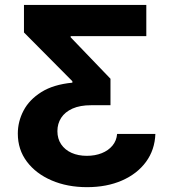

<svg xmlns="http://www.w3.org/2000/svg" viewBox="-20 -566 701 777"><path d="M332.2 191.4Q252.4 191.4 188.9 164.1Q125.3 136.8 88.7 88Q52.1 39.3 52.1 -25.4Q52.1 -74.1 75.3 -118.4Q98.5 -162.7 147.4 -193.4Q196.3 -224.1 272.9 -231.4V-237.3L77 -434.6V-545.9H572.1V-419.7H266V-415L427.1 -247.3V-140.2H349Q303.9 -140.2 273.4 -126.6Q243 -112.9 227.6 -89.2Q212.3 -65.5 212.3 -35.4Q212.3 -4.5 227.5 18Q242.8 40.5 269.6 52.6Q296.5 64.6 331.4 64.6Q364.8 64.6 391.7 53.9Q418.6 43.2 435.2 23.2Q451.8 3.2 453.9 -24H608.8Q606.4 40.6 570.8 89.1Q535.2 137.5 473.6 164.5Q412.1 191.4 332.2 191.4Z"/></svg>

Font: GitLab Sans
Style: Regular
Weight: 400
Designer: Rasmus Andersson
Foundry: Modifications by GitLab B.V., manufactured by rsms
Version: Version 4.000;git-c8fb6b7